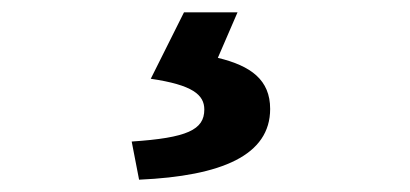

<svg xmlns="http://www.w3.org/2000/svg" viewBox="-20 -24 666 312"><path d="M206 268C341 262 419 228 419 153C419 106 388 83 334 70L366 -4H279L225 104C293 114 312 130 312 154C312 187 284 200 194 206Z"/></svg>

Font: Noto Sans TC
Style: Bold
Weight: 700
Designer: Ryoko NISHIZUKA 西塚涼子 (kana, bopomofo & ideographs); Paul D. Hunt (Latin, Greek & Cyrillic); Sandoll Communications 산돌커뮤니
Foundry: Adobe
Version: Version 2.004;hotconv 1.0.118;makeotfexe 2.5.65603